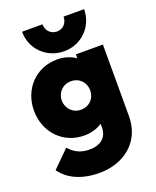

<svg xmlns="http://www.w3.org/2000/svg" viewBox="-170 -823 928 1142"><g transform="rotate(-20 294.0 -251.5)"><path d="M259 222C419 222 538 122 538 -34V-489H367V-464C336 -486 296 -499 251 -499C115 -499 18 -394 18 -259C18 -123 115 -18 251 -18C294 -18 333 -30 364 -51V-28C364 36 321 71 251 71C194 71 156 50 123 13L18 117C64 184 150 222 259 222ZM112 -725C112 -616 197 -530 310 -530C419 -530 505 -616 505 -725H375C375 -685 347 -655 310 -655C269 -655 241 -685 241 -725ZM194 -259C194 -306 229 -349 284 -349C339 -349 374 -307 374 -259C374 -210 339 -169 283 -169C229 -169 194 -213 194 -259Z"/></g></svg>

Font: MV Cash ExtraBold
Style: Regular
Weight: 800
Designer: Rodrigo Fuenzalida
Foundry: fragTYPE
Version: Version 1.100;Glyphs 3.1.2 (3151)